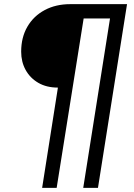

<svg xmlns="http://www.w3.org/2000/svg" viewBox="-20 -725 646 925"><path d="M183 180 259 -303Q204 -303 164.5 -326Q125 -349 103.5 -388Q82 -427 82 -476Q82 -545 112 -596.5Q142 -648 195.5 -676.5Q249 -705 318 -705H592L452 180H381L510 -636H383L253 180Z"/></svg>

Font: Mulish Medium
Style: Italic
Weight: 500
Italic angle: -9°
Designer: Vernon Adams
Foundry: Vernon Adams
Version: Version 3.603; ttfautohint (v1.8.3)